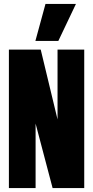

<svg xmlns="http://www.w3.org/2000/svg" viewBox="-20 -951 471 971"><path d="M25 0V-700H186L271 -347V-700H406V0H246L160 -326V0ZM159 -744 210 -931H364L275 -744Z"/></svg>

Font: Georama ExtraCondensed ExtraBold
Style: Regular
Weight: 800
Width: 2
Designer: Jean-Baptiste Levee
Foundry: Production Type
Version: Version 1.000